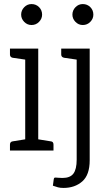

<svg xmlns="http://www.w3.org/2000/svg" viewBox="-20 -740 537 944"><path d="M230 -45Q243 -44 243 -29V0H29V-29Q29 -43 42 -45L104 -55V-447L42 -456Q29 -459 29 -472V-501H168V-55ZM84 -668Q84 -689 99 -704.5Q114 -720 135 -720Q157 -720 172 -705Q187 -690 187 -668Q187 -648 172 -632.5Q157 -617 135 -617Q114 -617 99 -632.5Q84 -648 84 -668ZM421 48Q421 120 384.5 152Q348 184 292 184Q276 184 265 181Q254 178 240 173L244 143Q245 137 246.5 135Q248 133 253 133Q257 133 266.5 134Q276 135 287 135Q325 135 341 113.5Q357 92 357 45V-447L295 -456Q281 -459 281 -472V-501H421ZM336 -668Q336 -689 351 -704.5Q366 -720 387 -720Q409 -720 424 -705Q439 -690 439 -668Q439 -648 424 -632.5Q409 -617 387 -617Q366 -617 351 -632.5Q336 -648 336 -668Z"/></svg>

Font: Aleo Light
Style: Regular
Weight: 300
Designer: Alessio Laiso
Foundry: Alessio Laiso
Version: Version 2.000